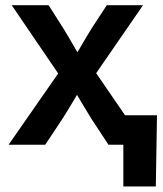

<svg xmlns="http://www.w3.org/2000/svg" viewBox="-20 -542 611 719"><path d="M12.2 0 223.1 -303.2 221.7 -231.9 23.9 -522.5H162.1L215.8 -438Q236.8 -403.8 255.4 -371.3Q273.9 -338.9 293 -306.6H246.6Q266.1 -338.9 284.7 -371.3Q303.2 -403.8 324.7 -438L379.9 -522.5H515.6L314.9 -231.4L316.4 -302.7L523.9 0H386.2L323.2 -95.7Q302.2 -129.4 283.9 -160.6Q265.6 -191.9 247.1 -223.1H290Q271 -191.9 252.7 -160.6Q234.4 -129.4 212.9 -95.7L149.4 0ZM441.9 156.2V0H401.9V-110.4H567.9L563.5 156.2Z"/></svg>

Font: Inter 28pt SemiBold
Style: Regular
Weight: 600
Designer: Rasmus Andersson
Foundry: rsms
Version: Version 4.001;git-66647c0bb